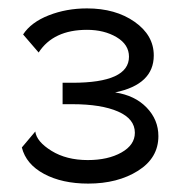

<svg xmlns="http://www.w3.org/2000/svg" viewBox="-20 -831 434 457"><path d="M32 -480 64 -518Q67 -494 102.5 -472Q138 -450 189 -450Q237 -450 269 -468Q301 -486 301 -515Q301 -548 261 -565.5Q221 -583 152 -583H129V-634H152Q287 -634 287 -696Q287 -725 257.5 -742.5Q228 -760 187 -760Q107 -760 72 -706L35 -749Q54 -778 96 -794.5Q138 -811 187 -811Q255 -811 300.5 -779Q346 -747 346 -699Q346 -630 254 -611Q301 -604 329 -575Q357 -546 357 -507Q357 -455 308.5 -424.5Q260 -394 190 -394Q128 -394 85 -417Q42 -440 32 -480Z"/></svg>

Font: Raleway-v4020 Medium
Style: Regular
Weight: 500
Designer: Matt McInerney, Pablo Impallari, Rodrigo Fuenzalida
Foundry: Matt McInerney, Pablo Impallari, Rodrigo Fuenzalida
Version: Version 4.020;PS 004.020;hotconv 1.0.88;makeotf.lib2.5.64775